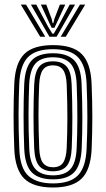

<svg xmlns="http://www.w3.org/2000/svg" viewBox="-20 -804 459 832"><path d="M209.8 8.5Q124.2 8.5 85.1 -30Q46 -68.5 42 -156.5Q38.8 -236.8 38.8 -304.8Q38.8 -372.8 42 -444.2Q46.5 -531.8 85.4 -570.1Q124.2 -608.5 209.8 -608.5Q295.8 -608.5 334.2 -569.8Q372.8 -531 376.8 -443.8Q380.2 -362.5 380.1 -294.4Q380 -226.2 377 -156.2Q372.5 -67.5 333.1 -29.5Q293.8 8.5 209.8 8.5ZM209.8 -9.2Q283.2 -9.2 317.2 -43.5Q351.2 -77.8 355.2 -157.2Q358.5 -226.8 358.6 -293Q358.8 -359.2 355.2 -442.8Q351.8 -520 318.5 -555.4Q285.2 -590.8 209.8 -590.8Q134.8 -590.8 101 -556Q67.2 -521.2 63.5 -442Q60.8 -378.8 60.4 -310.2Q60 -241.8 63.8 -156.5Q67.2 -74.2 103.4 -41.8Q139.5 -9.2 209.8 -9.2ZM209.8 -26.8Q148.2 -26.8 118.2 -56.6Q88.2 -86.5 85 -159.5Q82.2 -229.8 82.1 -301.6Q82 -373.5 85 -440.2Q88.5 -511.2 117.2 -542.2Q146 -573.2 209.8 -573.2Q270 -573.2 300.1 -544Q330.2 -514.8 333.5 -443Q336.8 -363.8 336.9 -295.8Q337 -227.8 334 -160.2Q330.5 -87.8 301.2 -57.2Q272 -26.8 209.8 -26.8ZM209.8 -44.2Q260.8 -44.2 285 -70.9Q309.2 -97.5 312.2 -160.8Q315 -219.5 315.2 -289.8Q315.5 -360 312.2 -439.8Q309.5 -503.5 284.8 -529.6Q260 -555.8 209.8 -555.8Q158.5 -555.8 134.1 -529.2Q109.8 -502.8 106.5 -439.5Q104 -381.2 103.6 -311Q103.2 -240.8 106.8 -160.2Q109.5 -95.8 134.8 -70Q160 -44.2 209.8 -44.2ZM209.8 -61.8Q170.5 -61.8 150.6 -84Q130.8 -106.2 128.2 -161Q125.2 -235 125.2 -302Q125.2 -369 128.2 -438.5Q130.8 -492.2 149.9 -515.2Q169 -538.2 209.8 -538.2Q248.2 -538.2 268.2 -516.4Q288.2 -494.5 290.5 -439.2Q296.5 -292.8 290.8 -161.8Q288.2 -107.5 269 -84.6Q249.8 -61.8 209.8 -61.8ZM209.8 -79.2Q240 -79.2 253.5 -99.2Q267 -119.2 269 -162.8Q271.8 -223.8 272 -290.6Q272.2 -357.5 269 -438.2Q267.2 -482 253.1 -501.4Q239 -520.8 209.8 -520.8Q179 -520.8 165.4 -500.8Q151.8 -480.8 149.8 -437.5Q146.8 -370 146.8 -305.5Q146.8 -241 150 -161.8Q151.8 -116.5 166.4 -97.9Q181 -79.2 209.8 -79.2ZM70.2 -784H92.8L176.2 -644.8H154.2ZM114 -784H137.2L188.2 -688.5L206.8 -658.2H212.8L231 -688.5L282 -784H305.2L225.2 -644.8H194.2ZM157.2 -784H180.5L204 -721.8L208 -703.8H211.2L215.5 -721.8L239.5 -784H262.8L228 -709.2L215.8 -683.5H203.8L191.5 -709.2ZM326.5 -784H349.2L265 -644.8H243Z"/></svg>

Font: Big Shoulders Inline Display
Style: Bold
Weight: 700
Designer: Patric King
Foundry: XO Type Co
Version: Version 1.000